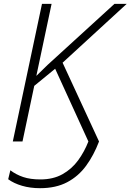

<svg xmlns="http://www.w3.org/2000/svg" viewBox="-20 -734 677 996"><path d="M187.5 242.2Q136.7 242.2 94.2 229.7Q51.8 217.3 22.5 195.8L33.7 149.4Q63.5 171.9 100.3 184.3Q137.2 196.8 189.5 196.8Q255.9 196.8 304.2 169.7Q352.5 142.6 385.3 97.7Q418 52.7 438.5 0L266.1 -377.4L157.7 -288.6L96.7 0H46.4L197.8 -713.9H247.6L168.5 -340.3L227.1 -397.5L573.7 -713.9H637.2L304.7 -408.7L493.7 0Q466.8 70.8 427 125.5Q387.2 180.2 328.6 211.2Q270 242.2 187.5 242.2Z"/></svg>

Font: Open Sans Light
Style: Italic
Weight: 300
Italic angle: -12°
Designer: Monotype Design Team
Foundry: Monotype Imaging Inc.
Version: Version 3.003; ttfautohint (v1.8.4)